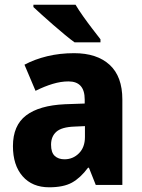

<svg xmlns="http://www.w3.org/2000/svg" viewBox="-20 -786 603 816"><path d="M295 -560Q392 -560 446 -510.5Q500 -461 500 -363V0H387L358 -73H354Q322 -30 286 -10Q250 10 189 10Q117 10 76 -37Q35 -84 35 -165Q35 -253 91 -295.5Q147 -338 256 -343L340 -346V-363Q340 -440 271 -440Q239 -440 204 -429.5Q169 -419 131 -400L84 -511Q127 -534 180.5 -547Q234 -560 295 -560ZM296 -248Q242 -246 219.5 -226Q197 -206 197 -171Q197 -138 212.5 -123.5Q228 -109 254 -109Q290 -109 315.5 -134.5Q341 -160 341 -204V-250ZM301 -766Q314 -744 333.5 -716.5Q353 -689 373 -663Q393 -637 407 -619V-606H297Q280 -618 256 -638Q232 -658 206.5 -680Q181 -702 158.5 -722.5Q136 -743 122 -756V-766Z"/></svg>

Font: Noto Sans Devanagari SemiCondensed ExtraBold
Style: Regular
Weight: 800
Width: 4
Designer: Jelle Bosma - Monotype Design Team
Foundry: Monotype Imaging Inc.
Version: Version 2.004; ttfautohint (v1.8.4.7-5d5b)